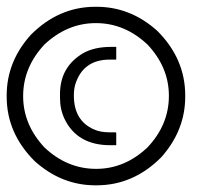

<svg xmlns="http://www.w3.org/2000/svg" viewBox="-20 -555 648 575"><path d="M265.6 -534.7H269Q370.6 -534.7 450.7 -462.9Q534.7 -379.4 534.7 -269V-265.6Q534.7 -164.6 462.9 -84Q379.4 0 269 0H265.6Q164.6 0 84 -72.3Q0 -155.8 0 -265.6V-269Q0 -370.6 72.3 -450.7Q155.8 -534.7 265.6 -534.7ZM49.3 -267.1Q49.3 -182.1 112.8 -113.8Q180.7 -49.3 268.1 -49.3Q353 -49.3 420.9 -112.8Q485.8 -180.7 485.8 -268.1Q485.8 -353 422.4 -420.9Q354 -485.8 267.1 -485.8Q182.1 -485.8 113.8 -422.4Q49.3 -354 49.3 -267.1ZM313 -414.6H328.1V-376.5H308.6Q229 -376.5 205.6 -302.7Q201.2 -288.1 201.2 -269Q201.2 -193.8 261.2 -167.5Q280.3 -158.7 308.6 -158.7H326.2Q328.1 -158.2 328.1 -156.2V-120.1H310.5Q211.9 -120.1 173.8 -197.8Q159.7 -227.1 159.7 -261.2V-273.4Q159.7 -355 229.5 -396Q262.7 -414.6 313 -414.6Z"/></svg>

Font: Gasq
Style: Regular
Weight: 400
Designer: Husham Jawad
Version: Version 1.00;December 29, 2020;FontCreator 13.0.0.2683 32-bi